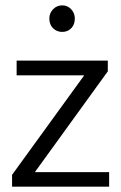

<svg xmlns="http://www.w3.org/2000/svg" viewBox="-20 -696 451 716"><path d="M382 -430 110 -54H387V0H25V-44L294 -415H42V-470H382ZM164 -627Q164 -647 178 -661.5Q192 -676 212 -676Q232 -676 245.5 -661.5Q259 -647 259 -627Q259 -604 245.5 -590.5Q232 -577 212 -577Q192 -577 178 -590.5Q164 -604 164 -627Z"/></svg>

Font: Mukta Mahee Light
Style: Regular
Weight: 300
Designer: Shuchita Grover, Noopur Datye, Girish Dalvi, Yashodeep Gholap
Foundry: Ek Type
Version: Version 2.538;PS 1.000;hotconv 16.6.51;makeotf.lib2.5.65220;